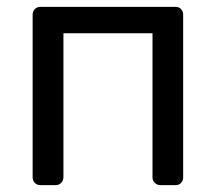

<svg xmlns="http://www.w3.org/2000/svg" viewBox="-20 -540 631 560"><path d="M75.2 -22.9V-497.1Q75.2 -506.8 81.5 -513.4Q87.9 -520 98.1 -520H492.2Q502 -520 508.1 -513.4Q514.2 -506.8 514.2 -497.1V-22.9Q514.2 -13.2 508.1 -6.6Q502 0 492.2 0H448.2Q438.5 0 431.6 -6.6Q424.8 -13.2 424.8 -22.9V-442.9H165V-22.9Q165 -13.2 158.4 -6.6Q151.9 0 142.1 0H98.1Q87.9 0 81.5 -6.6Q75.2 -13.2 75.2 -22.9Z"/></svg>

Font: Rubik AZ
Style: Regular
Weight: 400
Designer: Hubert and Fischer
Foundry: Hubert & Fischer
Version: Version 2.000